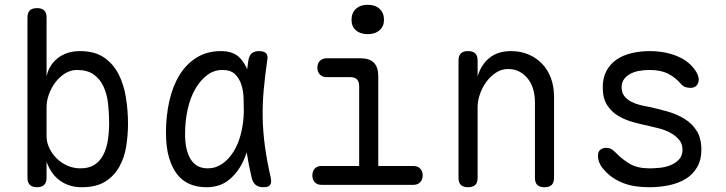

<svg xmlns="http://www.w3.org/2000/svg" viewBox="-20 -774 3040 804"><path d="M135 10Q115 10 105 0Q95 -10 95 -30V-700Q95 -721 105 -730.5Q115 -740 135 -740Q155 -740 165 -730.5Q175 -721 175 -700V-454Q185 -502 222.5 -531Q260 -560 315 -560Q377 -560 416 -533Q455 -506 477 -462.5Q499 -419 507.5 -364.5Q516 -310 516 -256Q516 -209 508.5 -161.5Q501 -114 479.5 -75.5Q458 -37 420.5 -13.5Q383 10 323 10Q292 10 268 1.5Q244 -7 226 -21.5Q208 -36 195.5 -55Q183 -74 175 -97V-30Q175 -10 165 0Q155 10 135 10ZM316 -69Q352 -69 375 -83.5Q398 -98 412 -124.5Q426 -151 431.5 -186Q437 -221 437 -260Q437 -301 432.5 -340.5Q428 -380 413.5 -411.5Q399 -443 372.5 -462Q346 -481 302 -481Q275 -481 251.5 -466Q228 -451 211 -428Q194 -405 184.5 -378Q175 -351 175 -326V-203Q175 -178 186.5 -154Q198 -130 217 -111Q236 -92 262 -80.5Q288 -69 316 -69Z M844 10Q806 10 775 -3Q744 -16 722 -44Q700 -72 687.5 -115Q675 -158 675 -219Q675 -288 689 -350.5Q703 -413 731.5 -459.5Q760 -506 803.5 -533Q847 -560 905 -560Q953 -560 980 -536Q1002 -515 1015 -484Q1017 -502 1020 -521Q1024 -543 1035 -551.5Q1046 -560 1065 -560Q1086 -560 1094.5 -550.5Q1103 -541 1099 -521Q1090 -459 1084.5 -400Q1079 -341 1080 -282Q1081 -223 1089.5 -160.5Q1098 -98 1114 -29Q1118 -9 1111 0.5Q1104 10 1083.5 10Q1063 10 1051 0.5Q1039 -9 1034 -29Q1021 -84 1013 -136Q1006 -114 996 -94Q974 -49 937 -19.5Q900 10 844 10ZM850 -69Q883 -69 910.5 -88Q938 -107 958 -139Q978 -171 989 -214.5Q1000 -258 1001 -306Q1001 -333 1000 -363.5Q999 -394 990.5 -420Q982 -446 964 -463.5Q946 -481 911 -481Q876 -481 847.5 -459.5Q819 -438 798 -402Q777 -366 766 -317Q755 -268 755 -212Q755 -145 778.5 -107Q802 -69 850 -69Z M1711 -79Q1729 -79 1739.5 -68Q1750 -57 1750 -39.5Q1750 -22 1739.5 -11Q1729 0 1712 0H1326Q1308 0 1298 -11Q1288 -22 1288 -39.5Q1288 -57 1298 -68Q1308 -79 1326 -79H1484V-413Q1484 -432 1475 -441.5Q1466 -451 1447 -451H1348Q1330 -451 1319.5 -462Q1309 -473 1309 -490.5Q1309 -508 1319.5 -519Q1330 -530 1348 -530H1489Q1527 -530 1545.5 -511.5Q1564 -493 1564 -455V-79ZM1520 -631Q1489 -631 1470.5 -647Q1452 -663 1452 -691Q1452 -720 1470.5 -737Q1489 -754 1520 -754Q1551 -754 1569.5 -737Q1588 -720 1588 -691Q1588 -664 1569.5 -647.5Q1551 -631 1520 -631Z M1980 -326V-30Q1980 -9 1970 0.5Q1960 10 1940 10Q1920 10 1910 0.5Q1900 -9 1900 -30V-520Q1900 -541 1910 -550.5Q1920 -560 1940 -560Q1960 -560 1970 -550.5Q1980 -541 1980 -520V-454Q1995 -504 2030 -532Q2065 -560 2120 -560Q2160 -560 2193 -546Q2226 -532 2250 -507Q2274 -482 2287 -447Q2300 -412 2300 -369V-30Q2300 -9 2290 0.5Q2280 10 2260 10Q2240 10 2230 0.5Q2220 -9 2220 -30V-347Q2220 -374 2213 -399Q2206 -424 2191.5 -443Q2177 -462 2156 -473.5Q2135 -485 2107 -485Q2080 -485 2056.5 -469.5Q2033 -454 2016 -430.5Q1999 -407 1989.5 -379Q1980 -351 1980 -326Z M2701 10Q2672 10 2645 6.5Q2618 3 2593.5 -6Q2569 -15 2547 -29.5Q2525 -44 2506 -67Q2496 -78 2490 -92.5Q2484 -107 2484 -121Q2484 -140 2494.5 -147.5Q2505 -155 2519 -155Q2529 -155 2537.5 -151Q2546 -147 2556 -137Q2586 -106 2618 -87.5Q2650 -69 2700 -69Q2720 -69 2744 -71.5Q2768 -74 2788.5 -82.5Q2809 -91 2823.5 -106.5Q2838 -122 2838 -147Q2838 -172 2823.5 -189Q2809 -206 2788 -217.5Q2767 -229 2743 -235.5Q2719 -242 2700 -246Q2666 -253 2631.5 -262.5Q2597 -272 2568.5 -289Q2540 -306 2522 -334.5Q2504 -363 2504 -408Q2504 -449 2520 -478Q2536 -507 2562.5 -525Q2589 -543 2625 -551.5Q2661 -560 2700 -560Q2766 -560 2817.5 -538Q2869 -516 2895 -474Q2901 -464 2903.5 -455.5Q2906 -447 2906 -441Q2906 -426 2897 -416Q2888 -406 2871 -406Q2862 -406 2851.5 -409Q2841 -412 2832 -422Q2807 -451 2776.5 -466Q2746 -481 2700 -481Q2676 -481 2655 -477Q2634 -473 2618 -464Q2602 -455 2592.5 -441.5Q2583 -428 2583 -409Q2583 -386 2594.5 -371.5Q2606 -357 2623.5 -348Q2641 -339 2661.5 -334Q2682 -329 2700 -326Q2737 -318 2775.5 -307Q2814 -296 2846 -276.5Q2878 -257 2897.5 -226Q2917 -195 2917 -147Q2917 -104 2899 -73.5Q2881 -43 2851.5 -25Q2822 -7 2782.5 1.5Q2743 10 2701 10Z"/></svg>

Font: Maple Mono NL Light
Style: Regular
Weight: 300
Monospace: yes
Designer: subframe7536
Version: Version 7.000